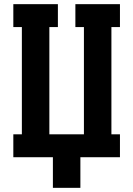

<svg xmlns="http://www.w3.org/2000/svg" viewBox="-20 -755 640 922"><path d="M234 147V0H44V-110H85V-625H44V-735H258V-625H217V-110H383V-625H342V-735H556V-625H515V-110H556V0H366V147Z"/></svg>

Font: Iosevka HT Extrabold Extended
Style: Regular
Weight: 800
Width: 7
Monospace: yes
Designer: Belleve Invis
Foundry: Belleve Invis
Version: Version 32.3.0; ttfautohint (v1.8.4)